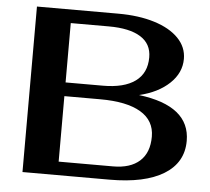

<svg xmlns="http://www.w3.org/2000/svg" viewBox="-51 -754 884 809"><g transform="rotate(5 391.5 -350.0)"><path d="M73 -700H417Q504 -700 570 -679.5Q636 -659 672.5 -621.5Q709 -584 709 -534Q709 -475 661.5 -430Q614 -385 534 -366Q751 -339 751 -191Q751 -99 670.5 -49.5Q590 0 441 0H73ZM379 -392Q468 -392 515.5 -426.5Q563 -461 563 -528Q563 -585 516.5 -614Q470 -643 382 -643H221V-392ZM451 -57Q524 -57 563.5 -92.5Q603 -128 603 -196Q603 -264 544 -299Q485 -334 373 -334H221V-57Z"/></g></svg>

Font: Fahkwang SemiBold
Style: Regular
Weight: 600
Designer: Suppakit Chalermlarp | Katatrad Co.,Ltd.
Foundry: Cadson Demak Co.,Ltd.
Version: Version 1.000; ttfautohint (v1.6)